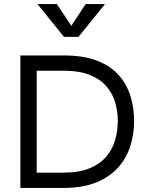

<svg xmlns="http://www.w3.org/2000/svg" viewBox="-20 -922 728 942"><path d="M291 -650Q389 -650 455.5 -624.5Q522 -599 562 -554Q602 -509 620 -451Q638 -393 638 -328Q638 -263 619 -204Q600 -145 558.5 -99Q517 -53 451 -26.5Q385 0 291 0H80V-650ZM160 -75H291Q370 -75 421.5 -97Q473 -119 503 -155.5Q533 -192 545.5 -237Q558 -282 558 -328Q558 -374 545.5 -418Q533 -462 503 -497.5Q473 -533 421.5 -554Q370 -575 291 -575H160ZM350 -765H310L400 -902H495L365 -741H294L164 -902H259Z"/></svg>

Font: Syne
Style: Regular
Weight: 400
Designer: Lucas Descroix
Foundry: Bonjour Monde
Version: Version 2.200